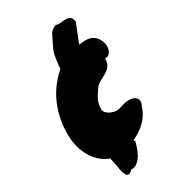

<svg xmlns="http://www.w3.org/2000/svg" viewBox="-245 -733 974 974"><g transform="rotate(-45 241.5 -246.0)"><path d="M397 -485Q446 -474 458 -435Q470 -398 454 -369Q436 -338 409 -348Q402 -321 387 -309.5Q372 -298 353 -293Q334 -288 314 -283.5Q294 -279 277 -265Q260 -251 249 -240.5Q238 -230 232 -221Q220 -205 212 -176Q210 -155 234 -135Q260 -114 292.5 -116.5Q325 -119 344.5 -113.5Q364 -108 374 -98Q396 -75 370 -45Q320 35 202 50Q167 55 132 52.5Q97 50 64 26Q31 2 12 -39Q-31 -133 18 -258Q65 -377 162 -442Q267 -514 397 -485ZM351 -645Q364 -637 380 -635Q396 -633 409.5 -629Q423 -625 431 -616Q439 -607 436 -585Q371 -499 317 -421.5Q263 -344 231 -267Q199 -190 193.5 -110.5Q188 -31 221 58Q216 66 205.5 83Q195 100 180 116Q140 157 103 145Q83 157 75 152Q67 147 64.5 133Q62 119 64 102Q66 85 68 44.5Q70 4 82 -62.5Q94 -129 112 -193Q140 -292 174 -378Q208 -464 216.5 -485.5Q225 -507 232 -523.5Q239 -540 246.5 -552.5Q254 -565 270.5 -583.5Q287 -602 304.5 -622.5Q322 -643 351 -645Z"/></g></svg>

Font: Knewave
Style: Regular
Weight: 400
Designer: Tyler Finck
Foundry: Tyler Finck
Version: Version 1.001